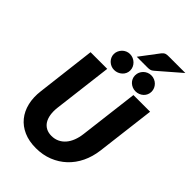

<svg xmlns="http://www.w3.org/2000/svg" viewBox="-314 -1204 1327 1327"><g transform="rotate(45 349.0 -541.0)"><path d="M327 -128Q357.5 -128 382.8 -139.8Q408 -151.5 427 -173.2Q446 -195 458.2 -226Q470.5 -257 475 -295.5L528 -728.5H691L638 -295.5Q629.5 -229 602.8 -173.2Q576 -117.5 533.2 -77.2Q490.5 -37 434 -14.5Q377.5 8 310 8Q242.5 8 191.5 -14.5Q140.5 -37 107.8 -77.2Q75 -117.5 61.8 -173.2Q48.5 -229 57 -295.5L109 -728.5H272L219 -295.5Q214.5 -257 219.5 -226Q224.5 -195 238.2 -173.2Q252 -151.5 274.2 -139.8Q296.5 -128 327 -128ZM674 -1090 509.5 -947.5Q503 -942 497.8 -939Q492.5 -936 486.8 -934.5Q481 -933 474.8 -932.5Q468.5 -932 460.5 -932H357L459 -1067Q465.5 -1075 471.5 -1079.8Q477.5 -1084.5 484 -1086.8Q490.5 -1089 498.5 -1089.5Q506.5 -1090 517 -1090ZM392.5 -833Q392.5 -817 386 -803Q379.5 -789 368.2 -778.8Q357 -768.5 342.2 -762.5Q327.5 -756.5 310.5 -756.5Q294.5 -756.5 280.2 -762.5Q266 -768.5 255.2 -778.8Q244.5 -789 238 -803Q231.5 -817 231.5 -833Q231.5 -849.5 238 -863.8Q244.5 -878 255.2 -889Q266 -900 280.2 -906.2Q294.5 -912.5 310.5 -912.5Q327.5 -912.5 342.2 -906.2Q357 -900 368.2 -889Q379.5 -878 386 -863.8Q392.5 -849.5 392.5 -833ZM600.5 -833Q600.5 -817 594.2 -803Q588 -789 577 -778.8Q566 -768.5 551.2 -762.5Q536.5 -756.5 519.5 -756.5Q503 -756.5 488.5 -762.5Q474 -768.5 463 -778.8Q452 -789 445.8 -803Q439.5 -817 439.5 -833Q439.5 -849.5 445.8 -863.8Q452 -878 463 -889Q474 -900 488.5 -906.2Q503 -912.5 519.5 -912.5Q536.5 -912.5 551.2 -906.2Q566 -900 577 -889Q588 -878 594.2 -863.8Q600.5 -849.5 600.5 -833Z"/></g></svg>

Font: Lato ExtraBold
Style: Italic
Weight: 800
Italic angle: -7°
Designer: Lukasz Dziedzic with Adam Twardoch and Botio Nikoltchev
Foundry: tyPoland Lukasz Dziedzic
Version: Version 2.015; 2015-08-06; http://www.latofonts.com/